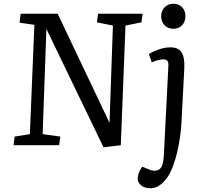

<svg xmlns="http://www.w3.org/2000/svg" viewBox="-20 -773 1083 1022"><path d="M563 -119 581 -637 496 -654 502 -700H739L733 -654L648 -637L623 0L531 11L227 -619L207 -59L301 -46L295 0H52L58 -46L139 -59L163 -641L84 -652L90 -700H287ZM838 -686Q838 -715 856 -734Q874 -753 903 -753Q932 -753 949.5 -734.5Q967 -716 967 -687Q967 -658 949.5 -639Q932 -620 903 -620Q874 -620 856 -638.5Q838 -657 838 -686ZM946 -122Q943 -68 932.5 -8.5Q922 51 904 102.5Q886 154 861 184Q824 229 780 229Q749 229 731 213.5Q713 198 713 179Q713 165 718.5 148.5Q724 132 737 114L778 131Q804 141 824.5 130.5Q845 120 849 82Q852 63 852.5 49Q853 35 854 19Q855 3 856 -23L876 -416Q878 -440 871.5 -448.5Q865 -457 851 -457Q823 -457 788 -441L772 -486Q791 -497 823 -509Q855 -521 888 -521Q929 -521 946.5 -494Q964 -467 961 -408Z"/></svg>

Font: Literata 12pt
Style: Italic
Weight: 400
Italic angle: -2°
Designer: Latin by Veronika Burian and Jose Scaglione. Greek by Irene Vlachou. Cyrillic by Vera Evstafieva
Foundry: TypeTogether
Version: Version 3.002